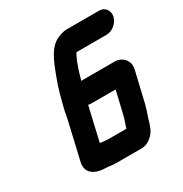

<svg xmlns="http://www.w3.org/2000/svg" viewBox="-155 -788 856 896"><g transform="rotate(-30 273.5 -340.0)"><path d="M337 -127H240C227 -127 216 -129 204 -130C203 -130 200 -131 198 -131H196L238 -313C243 -312 247 -311 251 -311H385L355 -184C350 -163 342 -147 337 -127ZM546 -610C553 -641 533 -668 502 -668H327C316 -668 303 -665 289 -660C227 -640 203 -574 177 -506C157 -456 141 -394 128 -339C126 -326 124 -314 121 -302L74 -99C62 -46 101 -20 151 -17C173 -17 192 -12 215 -12H353C368 -12 383 -17 396 -26C421 -44 432 -61 443 -96C445 -104 448 -113 451 -123C459 -144 464 -161 470 -183L509 -349C519 -392 486 -426 446 -426H277C274 -426 270 -426 266 -425C278 -468 289 -505 307 -542L314 -553H476C507 -553 539 -579 546 -610Z"/></g></svg>

Font: Electronic
Style: UltHvIt
Weight: 900
Version: Version 1.011